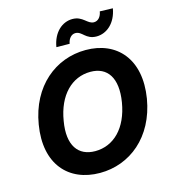

<svg xmlns="http://www.w3.org/2000/svg" viewBox="-134 -1051 1051 1171"><g transform="rotate(-15 391.0 -466.0)"><path d="M376.4 -799C382.1 -832 402 -853 426.5 -853C470.2 -853 477.6 -799.7 548.3 -799.7C612.6 -800.4 671.5 -850.1 687.1 -940L605.1 -942.5C599.8 -909.8 581 -887.4 554 -887.4C513.1 -887.4 497.2 -940.7 431.1 -940.7C366.5 -940.7 307.9 -890.3 293 -800.1ZM745 -353.7C784.8 -595.9 657 -737.2 459.9 -737.2C270.2 -737.2 105.1 -605.1 66.8 -371.8C26.6 -130.3 154.8 9.9 353 9.9C541.5 9.9 705.6 -120.4 745 -353.7ZM592 -371.8C566.1 -214.1 474.8 -126.1 358.7 -126.1C252.1 -126.1 193.5 -203.5 219.5 -353.7C245 -511.4 337 -601.2 453.8 -601.2C561.1 -601.2 616.5 -521.3 592 -371.8Z"/></g></svg>

Font: TID UI
Style: Bold Italic
Weight: 700
Italic angle: -9.39999°
Designer: The TID Project Authors
Foundry: Bakken & Bæck
Version: Version 1.001;hotconv 1.0.109;makeotfexe 2.5.65596